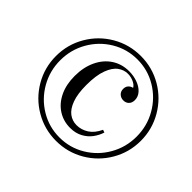

<svg xmlns="http://www.w3.org/2000/svg" viewBox="-174 -1020 1273 1273"><g transform="rotate(45 462.0 -384.0)"><path d="M485.4 -782.2Q593.8 -782.2 685.1 -728.8Q776.4 -675.3 829.8 -583.7Q883.3 -492.2 883.3 -383.8Q883.3 -275.9 829.8 -184.3Q776.4 -92.8 685.1 -39.3Q593.8 14.2 485.4 14.2Q377.4 14.2 285.9 -39.3Q194.3 -92.8 140.9 -184.3Q87.4 -275.9 87.4 -383.8Q87.4 -492.2 140.9 -583.7Q194.3 -675.3 285.9 -728.8Q377.4 -782.2 485.4 -782.2ZM485.4 -18.1Q583 -18.1 665.3 -67.4Q747.6 -116.7 795.7 -200.7Q843.8 -284.7 843.8 -383.8Q843.8 -483.4 795.7 -567.4Q747.6 -651.4 665.3 -700.7Q583 -750 485.4 -750Q388.2 -750 305.9 -700.7Q223.6 -651.4 175.5 -567.4Q127.4 -483.4 127.4 -383.8Q127.4 -284.7 175.5 -200.7Q223.6 -116.7 305.9 -67.4Q388.2 -18.1 485.4 -18.1ZM654.3 -258.8 673.3 -252Q662.1 -216.3 638.9 -184.8Q615.7 -153.3 578.1 -133.1Q540.5 -112.8 490.7 -112.8Q427.7 -112.8 377.2 -145Q326.7 -177.2 297.6 -237.3Q268.6 -297.4 268.6 -377.9Q268.6 -459 298.1 -522.2Q327.6 -585.4 380.6 -620.6Q433.6 -655.8 502.4 -655.8Q544.4 -655.8 581.8 -642.3Q619.1 -628.9 641.8 -604Q664.6 -579.1 664.6 -546.9Q664.6 -521 649.7 -506.1Q634.8 -491.2 611.3 -491.2Q588.4 -491.2 572.5 -505.9Q556.6 -520.5 556.6 -544.9Q556.6 -565.4 567.9 -578.6Q579.1 -591.8 598.6 -596.2Q588.9 -614.3 563 -626.2Q537.1 -638.2 508.3 -638.2Q471.7 -638.2 439.5 -615Q407.2 -591.8 386.5 -536.4Q365.7 -481 365.7 -390.1Q365.7 -307.6 385 -255.4Q404.3 -203.1 436.3 -179.4Q468.3 -155.8 508.3 -155.8Q552.2 -155.8 591.1 -180.7Q629.9 -205.6 654.3 -258.8Z"/></g></svg>

Font: TypoPRO Playfair Display SC
Style: Italic
Weight: 400
Italic angle: -14°
Designer: Claus Eggers Sørensen
Foundry: Claus Eggers Sørensen
Version: Version 1.004;PS 001.004;hotconv 1.0.70;makeotf.lib2.5.58329